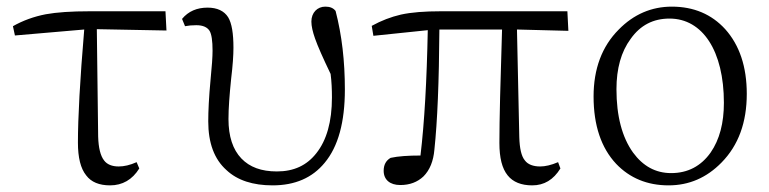

<svg xmlns="http://www.w3.org/2000/svg" viewBox="-20 -545 2320 579"><path d="M312 14C349 14 379 -3 400 -37L392 -56C372 -47 354 -43 338 -43C318 -43 303 -49 294 -61C283 -75 277 -99 276 -133L272 -457L482 -453L479 -511H250C195 -511 151 -508 118 -502C82 -495 49 -483 19 -466L25 -438L234 -456C221 -303 215 -189 215 -115C215 -70 223 -37 240 -16C255 4 279 14 312 14Z M802 14C870 14 922 -9 959 -54C1000 -103 1020 -177 1020 -275C1020 -360 1011 -439 992 -512C985 -521 975 -525 961 -525C937 -525 919 -507 919 -480C919 -466 923 -449 930 -429C938 -406 954 -370 977 -322C980 -299 981 -275 981 -251C981 -178 965 -122 934 -83C905 -46 866 -28 815 -28C768 -28 733 -41 708 -67C682 -94 669 -134 669 -186C669 -218 672 -258 677 -307C682 -348 684 -379 684 -401C684 -444 679 -475 668 -493C656 -512 635 -522 606 -522C574 -522 548 -511 529 -488L538 -466C548 -468 559 -469 572 -469C592 -469 605 -463 612 -452C618 -442 621 -422 621 -392C621 -374 619 -345 615 -305C610 -252 608 -210 608 -179C608 -114 626 -65 663 -32C696 -1 743 14 802 14Z M1585 14C1621 14 1649 -3 1670 -37L1663 -56C1642 -47 1624 -43 1609 -43C1588 -43 1572 -49 1563 -61C1552 -74 1547 -98 1546 -131L1539 -456L1694 -452L1691 -511H1309C1261 -511 1221 -508 1189 -501C1159 -494 1130 -483 1101 -467L1106 -437L1270 -454C1267 -302 1260 -176 1248 -76C1211 -76 1181 -74 1158 -69C1144 -61 1137 -48 1137 -30C1137 -3 1156 13 1187 13C1216 13 1239 4 1257 -13C1276 -32 1287 -59 1290 -94C1299 -178 1304 -299 1305 -456H1494C1489 -298 1486 -184 1486 -114C1486 -69 1494 -37 1511 -16C1527 4 1552 14 1585 14Z M1996 14C2058 14 2111 -9 2156 -55C2207 -107 2232 -176 2232 -262C2232 -344 2210 -409 2167 -457C2126 -502 2072 -525 2006 -525C1945 -525 1891 -502 1846 -456C1795 -405 1770 -337 1770 -254C1770 -167 1793 -99 1838 -51C1879 -8 1932 14 1996 14ZM2004 -23C1957 -23 1919 -44 1889 -85C1856 -131 1839 -195 1839 -276C1839 -338 1853 -389 1882 -428C1911 -469 1950 -489 1999 -489C2099 -489 2163 -391 2163 -235C2163 -174 2150 -124 2123 -85C2094 -44 2054 -23 2004 -23Z"/></svg>

Font: AllPunType Light
Style: Regular
Weight: 300
Version: 1.0